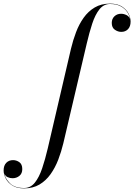

<svg xmlns="http://www.w3.org/2000/svg" viewBox="-220 -780 741 1060"><path d="M129.5 11.5Q118.5 57.5 101.5 101.8Q84.5 146 59 181.8Q33.5 217.5 -2.2 238.8Q-38 260 -87 260Q-127.5 260 -152.2 244Q-177 228 -188.5 205Q-200 182 -200 161Q-200 134 -185.5 119Q-171 104 -148 104Q-129 104 -113 115.5Q-97 127 -97 153.5Q-97 178 -113 191Q-129 204 -151 204Q-164.5 204 -178 198Q-191.5 192 -196.5 176.5Q-191.5 205.5 -165.2 231.8Q-139 258 -87 258Q-51.5 258 -27.8 228.5Q-4 199 12.8 149.2Q29.5 99.5 43.5 40L172 -511.5Q183 -558 199.8 -602.2Q216.5 -646.5 241.8 -682Q267 -717.5 303 -738.8Q339 -760 387.5 -760Q428 -760 453 -744Q478 -728 489.5 -705Q501 -682 501 -661Q501 -634 486.8 -619Q472.5 -604 449.5 -604Q431 -604 414 -615.8Q397 -627.5 397 -653.5Q397 -676 411.8 -690Q426.5 -704 448.5 -704Q463.5 -704 478.2 -696.8Q493 -689.5 498 -674Q495 -693.5 482.8 -712.8Q470.5 -732 447 -745Q423.5 -758 387.5 -758Q352.5 -758 329 -728.5Q305.5 -699 289.2 -649.5Q273 -600 259 -540Z"/></svg>

Font: Bodoni* 96pt
Style: Italic
Weight: 400
Italic angle: -13°
Version: Version 2.3